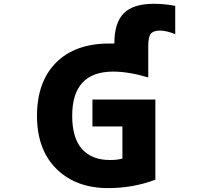

<svg xmlns="http://www.w3.org/2000/svg" viewBox="-20 -969 1040 1001"><path d="M576.2 -742.2V-743.2Q576.2 -850.6 625.5 -899.9Q674.8 -949.2 781.2 -949.2Q837.9 -949.2 893.6 -938.5V-791Q850.6 -808.6 815.4 -809.6Q779.3 -809.6 766.1 -793Q752.9 -776.4 752.9 -728.5V-565.4Q650.4 -595.7 570.3 -595.7Q356.4 -595.7 356.4 -365.2Q356.4 -250 407.2 -192.4Q458 -134.8 553.7 -134.8Q593.8 -134.8 618.2 -142.6V-309.6H461.9V-450.2H790V-32.2Q673.8 11.7 543.9 11.7Q376 11.7 274.4 -88.4Q172.9 -188.5 172.9 -365.2Q172.9 -542 272 -642.1Q371.1 -742.2 550.8 -742.2Q573.2 -742.2 576.2 -742.2Z"/></svg>

Font: Gen Shin Gothic Monospace Heavy
Style: Bold
Weight: 800
Designer: [Source Han Sans]
Ryoko NISHIZUKA  (kana & ideographs); Paul D. Hunt (Latin, Greek & Cyrillic); Wenlong ZHANG  (bopomofo
Version: Version 1.002.20150607